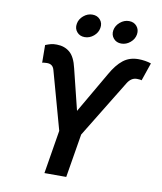

<svg xmlns="http://www.w3.org/2000/svg" viewBox="-99 -1021 926 1100"><g transform="rotate(10 363.5 -471.0)"><path d="M235.4 0 276.9 -252.9 183.6 -589.8Q179.2 -606.9 168.7 -615.2Q158.2 -623.5 141.1 -623.5Q134.3 -623.5 124.8 -622.6Q115.2 -621.6 112.8 -620.1L111.8 -723.1Q128.9 -730 143.6 -733.9Q158.2 -737.8 178.2 -737.3Q223.1 -736.8 253.7 -710.9Q284.2 -685.1 298.8 -620.6L357.4 -383.3L495.6 -621.6Q527.8 -678.7 564.5 -707.5Q601.1 -736.3 652.8 -736.3Q671.4 -736.3 691.7 -733.2Q711.9 -730 727.1 -724.6L691.4 -620.1Q689 -621.6 679.9 -622.6Q670.9 -623.5 664.1 -623.5Q646.5 -623.5 633.3 -614.7Q620.1 -606 609.9 -589.8L404.3 -253.9L362.3 0ZM539.6 -807.1Q511.2 -807.1 494.4 -826.9Q477.5 -846.7 481.9 -874.5Q486.8 -902.3 510.3 -922.1Q533.7 -941.9 562 -941.9Q590.8 -941.9 607.4 -922.1Q624 -902.3 619.6 -874.5Q615.2 -846.7 591.8 -826.9Q568.4 -807.1 539.6 -807.1ZM326.7 -807.1Q298.3 -807.1 281.5 -826.9Q264.6 -846.7 269.5 -874.5Q273.9 -902.3 297.4 -922.1Q320.8 -941.9 349.1 -941.9Q377.9 -941.9 394.8 -922.1Q411.6 -902.3 406.7 -874.5Q402.3 -846.7 378.9 -826.9Q355.5 -807.1 326.7 -807.1Z"/></g></svg>

Font: Inter 18pt SemiBold
Style: Italic
Weight: 600
Italic angle: -9.3988°
Designer: Rasmus Andersson
Foundry: rsms
Version: Version 4.001;git-66647c0bb